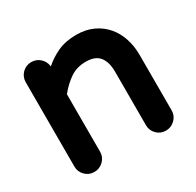

<svg xmlns="http://www.w3.org/2000/svg" viewBox="-128 -682 865 848"><g transform="rotate(-30 304.5 -257.5)"><path d="M59 -40V-469Q59 -497 78 -516Q97 -535 124 -535Q150 -535 168.5 -518Q187 -501 190 -475Q220 -502 260.5 -521Q301 -540 356 -540Q404 -540 441 -523Q478 -506 503.5 -476.5Q529 -447 542 -407.5Q555 -368 555 -324V-40Q555 -13 535.5 6Q516 25 489 25Q462 25 443 6Q424 -13 424 -40V-314Q424 -362 403 -389Q382 -416 334 -416Q286 -416 251.5 -391.5Q217 -367 190 -333V-40Q190 -13 170.5 6Q151 25 124 25Q97 25 78 6Q59 -13 59 -40Z"/></g></svg>

Font: Varela Round Precious
Style: Bold
Weight: 700
Version: Version 1.000